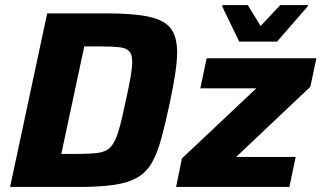

<svg xmlns="http://www.w3.org/2000/svg" viewBox="-20 -741 1274 761"><path d="M20 0 167 -688H403Q510 -688 571 -674.5Q632 -661 657 -628Q682 -595 682 -534Q682 -498 674.5 -449.5Q667 -401 654 -338Q636 -253 620 -194Q604 -135 582.5 -97Q561 -59 525.5 -38Q490 -17 433.5 -8.5Q377 0 291 0ZM223 -131H288Q341 -131 371.5 -135.5Q402 -140 419.5 -159.5Q437 -179 450 -222.5Q463 -266 479 -344Q491 -398 497.5 -435Q504 -472 504 -496Q504 -525 492 -538Q480 -551 452 -554Q424 -557 378 -557H314ZM678 0 701 -113 996 -391H774L799 -510H1234L1210 -397L916 -119H1152L1127 0ZM928 -576 861 -715 862 -721H962L1013 -638L1091 -721H1201L1199 -715L1078 -576Z"/></svg>

Font: Saira
Style: Bold Italic
Weight: 700
Italic angle: -12°
Designer: Hector Gatti with collaboration of the Omnibus-Type team
Foundry: Omnibus-Type
Version: Version 1.100; ttfautohint (v1.8.3)